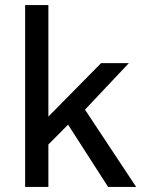

<svg xmlns="http://www.w3.org/2000/svg" viewBox="-20 -740 583 760"><path d="M79.5 0V-720H171.5V-278.5L380 -490H490L316.5 -306L519 0H408L249.5 -246.5L171.5 -168V0Z"/></svg>

Font: Geologica Light
Style: Regular
Weight: 300
Designer: Sindre Bremnes, Frode Helland
Foundry: Monokrom Skriftforlag AS
Version: Version 1.010; ttfautohint (v1.8.4.7-5d5b);gftools[0.9.28]